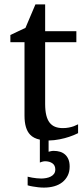

<svg xmlns="http://www.w3.org/2000/svg" viewBox="-20 -623 380 868"><path d="M294.9 129.9Q294.9 153.3 286.1 170.9Q277.3 188.5 262 200.7Q246.6 212.9 225.3 219Q204.1 225.1 178.7 225.1Q165.5 225.1 152.6 223.6Q139.6 222.2 128.9 220.2Q116.2 218.3 105 214.8V175.8Q115.2 178.2 126 180.2Q135.3 181.6 145.8 182.9Q156.2 184.1 166 184.1Q177.7 184.1 189.2 181.9Q200.7 179.7 209.7 175Q218.8 170.4 224.4 162.6Q230 154.8 230 143.1Q230 124.5 216.8 115.2Q203.6 106 183.1 106Q179.2 106 175.3 106.9Q171.4 107.9 168 108.9L160.2 111.8V8.3Q131.8 2.4 116.2 -14.2Q90.8 -40.5 90.8 -100.1V-432.1H26.9V-464.8L95.2 -497.1L140.1 -603H184.1V-481.9H325.2V-432.1H184.1V-152.8Q184.1 -123 189.2 -102.3Q194.3 -81.5 204.3 -68.6Q214.4 -55.7 229.2 -49.8Q244.1 -43.9 264.2 -43.9Q278.8 -43.9 291.3 -46.4Q303.7 -48.8 313 -52.2Q323.7 -56.2 333 -61V-21Q314.5 -11.7 292.5 -4.4Q273.9 2 249.5 6.8Q225.6 11.7 199.7 12.2V63Q205.1 62 210 60.5Q214.8 59.1 223.1 59.1Q238.3 59.1 251.2 63Q264.2 66.9 273.9 75.4Q283.7 84 289.3 97.4Q294.9 110.8 294.9 129.9Z"/></svg>

Font: Charis SIL APac
Style: Regular
Weight: 400
Foundry: SIL International
Version: Version 5.000